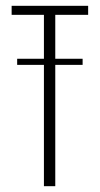

<svg xmlns="http://www.w3.org/2000/svg" viewBox="-20 -640 343 660"><path d="M131 -589H20V-620H283V-589H170V0H131ZM39 -417V-438H264V-417Z"/></svg>

Font: Smooch Sans Thin Light
Style: Regular
Weight: 300
Version: Version 1.010